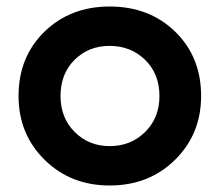

<svg xmlns="http://www.w3.org/2000/svg" viewBox="-20 -560 675 590"><path d="M317 10Q438 10 518 -69Q598 -148 598 -265Q598 -385 518.5 -462.5Q439 -540 317 -540Q196 -540 116.5 -462.5Q37 -385 37 -265Q37 -148 117 -69Q197 10 317 10ZM317 -111Q253 -111 209.5 -154.5Q166 -198 166 -265Q166 -333 209 -376Q252 -419 317 -419Q382 -419 426 -376Q470 -333 470 -265Q470 -198 426 -154.5Q382 -111 317 -111Z"/></svg>

Font: Roundo SemiBold
Style: Regular
Weight: 600
Designer: Namrata Goyal (Gurmukhi), Shiva Nallaperumal (Latin)
Foundry: Indian Type Foundry
Version: Version 1.000;PS 1.0;hotconv 1.0.88;makeotf.lib2.5.647800